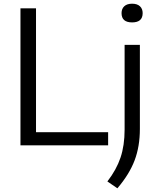

<svg xmlns="http://www.w3.org/2000/svg" viewBox="-20 -785 858 1037"><path d="M90.5 0V-740H174.5V-71H564V0ZM614 232 560 195Q609 131.5 631 66Q653 0.5 653 -85V-542.5H735.5V-89Q735.5 6 707 81.2Q678.5 156.5 614 232ZM693.5 -664Q636.5 -664 636.5 -714Q636.5 -737.5 651.2 -751.2Q666 -765 693.5 -765Q721 -765 735.8 -751.2Q750.5 -737.5 750.5 -714Q750.5 -664 693.5 -664Z"/></svg>

Font: Encode Sans SemiExpanded SemiExpanded
Style: Regular
Weight: 400
Width: 6
Designer: Multiple Designers
Foundry: Impallari Type
Version: Version 3.000; ttfautohint (v1.8.3) -l 8 -r 50 -G 200 -x 14 